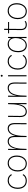

<svg xmlns="http://www.w3.org/2000/svg" viewBox="2166 -2892 733 5104"><g transform="rotate(-90 2532.0 -339.5)"><path d="M280 7Q178 7 121 -58Q64 -123 64 -237Q64 -313 91.5 -372.5Q119 -432 169.5 -466.5Q220 -501 288 -501Q351 -501 392.5 -473Q434 -445 455 -407L431 -389Q409 -429 373 -450.5Q337 -472 287 -472Q229 -472 186 -442Q143 -412 119.5 -359Q96 -306 96 -237Q96 -133 144 -77.5Q192 -22 281 -22Q328 -22 367.5 -40.5Q407 -59 432 -104L455 -86Q431 -43 386.5 -18Q342 7 280 7Z M746 -501Q841 -501 895.5 -435Q950 -369 950 -255Q950 -181 922.5 -121.5Q895 -62 846.5 -27.5Q798 7 736 7Q638 7 582 -59Q526 -125 526 -239Q526 -314 553.5 -373Q581 -432 630.5 -466.5Q680 -501 746 -501ZM736 -22Q790 -22 831 -52Q872 -82 895 -134.5Q918 -187 918 -255Q918 -359 872.5 -415.5Q827 -472 747 -472Q690 -472 647.5 -442Q605 -412 581.5 -359.5Q558 -307 558 -239Q558 -135 604.5 -78.5Q651 -22 736 -22Z M1098 0V-491H1128L1123 -259Q1146 -386 1199.5 -443.5Q1253 -501 1328 -501Q1400 -501 1437 -451Q1474 -401 1471 -290Q1497 -399 1548 -450Q1599 -501 1670 -501Q1740 -501 1777 -453Q1814 -405 1813 -312L1811 0H1781L1783 -304Q1784 -472 1665 -472Q1609 -472 1564.5 -427Q1520 -382 1494.5 -278.5Q1469 -175 1470 0H1441V-304Q1441 -393 1413 -432.5Q1385 -472 1323 -472Q1266 -472 1221.5 -427Q1177 -382 1151.5 -278.5Q1126 -175 1127 0Z M2117 7Q2049 7 2010.5 -38.5Q1972 -84 1973 -172L1977 -491H2007L2003 -180Q2002 -101 2030.5 -61.5Q2059 -22 2121 -22Q2179 -22 2223 -67Q2267 -112 2292 -215Q2317 -318 2316 -491H2344V0H2314L2318 -226Q2294 -101 2241 -47Q2188 7 2117 7Z M2512 0V-491H2542L2537 -259Q2560 -386 2615 -443.5Q2670 -501 2746 -501Q2817 -501 2855 -453Q2893 -405 2892 -312L2890 0H2860L2862 -304Q2863 -390 2833.5 -431Q2804 -472 2741 -472Q2683 -472 2637.5 -427Q2592 -382 2566 -278.5Q2540 -175 2541 0Z M3086 -491V0H3056V-491ZM3071 -634Q3059 -634 3052 -642Q3045 -650 3045 -660Q3045 -670 3053 -678Q3061 -686 3071 -686Q3083 -686 3090 -678Q3097 -670 3097 -660Q3097 -650 3090 -642Q3083 -634 3071 -634Z M3450 7Q3348 7 3291 -58Q3234 -123 3234 -237Q3234 -313 3261.5 -372.5Q3289 -432 3339.5 -466.5Q3390 -501 3458 -501Q3521 -501 3562.5 -473Q3604 -445 3625 -407L3601 -389Q3579 -429 3543 -450.5Q3507 -472 3457 -472Q3399 -472 3356 -442Q3313 -412 3289.5 -359Q3266 -306 3266 -237Q3266 -133 3314 -77.5Q3362 -22 3451 -22Q3498 -22 3537.5 -40.5Q3577 -59 3602 -104L3625 -86Q3601 -43 3556.5 -18Q3512 7 3450 7Z M4102 -492V0H4072L4077 -162Q4054 -87 4000.5 -40Q3947 7 3879 7Q3792 7 3744 -56.5Q3696 -120 3696 -223Q3696 -305 3723 -367.5Q3750 -430 3800 -465.5Q3850 -501 3919 -501Q3973 -501 4014 -474Q4055 -447 4068 -408L4077 -492ZM3919 -472Q3862 -472 3819 -442Q3776 -412 3752 -357Q3728 -302 3728 -227Q3728 -132 3768.5 -77Q3809 -22 3881 -22Q3937 -22 3980.5 -57.5Q4024 -93 4048.5 -153.5Q4073 -214 4073 -290Q4073 -375 4032 -423.5Q3991 -472 3919 -472Z M4429 7Q4354 7 4319 -34.5Q4284 -76 4285 -146L4288 -464H4198V-491H4288L4289 -595H4319L4318 -491H4499V-464H4318L4315 -147Q4314 -89 4342 -55.5Q4370 -22 4429 -22Q4454 -22 4474.5 -28.5Q4495 -35 4514 -51L4527 -27Q4509 -9 4482.5 -1Q4456 7 4429 7Z M4796 -501Q4891 -501 4945.5 -435Q5000 -369 5000 -255Q5000 -181 4972.5 -121.5Q4945 -62 4896.5 -27.5Q4848 7 4786 7Q4688 7 4632 -59Q4576 -125 4576 -239Q4576 -314 4603.5 -373Q4631 -432 4680.5 -466.5Q4730 -501 4796 -501ZM4786 -22Q4840 -22 4881 -52Q4922 -82 4945 -134.5Q4968 -187 4968 -255Q4968 -359 4922.5 -415.5Q4877 -472 4797 -472Q4740 -472 4697.5 -442Q4655 -412 4631.5 -359.5Q4608 -307 4608 -239Q4608 -135 4654.5 -78.5Q4701 -22 4786 -22Z"/></g></svg>

Font: Livvic Thin
Style: Regular
Weight: 250
Designer: Jacques Le Bailly, Baron von Fonthausen
Version: Version 1.001; ttfautohint (v1.8.2)